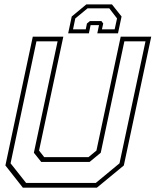

<svg xmlns="http://www.w3.org/2000/svg" viewBox="-20 -870 721 890"><path d="M86 0 5 -103 132 -700H273.5L161 -172L185 -141.5H390L427 -172L539.5 -700H681L554 -103L429 0ZM101 -22H424L534 -113L654.5 -678.5H556.5L447 -162L395.5 -119.5H171L137 -162L247 -678.5H149L29 -113ZM499 -849.5 543.5 -793.5 527 -715.5H431L439 -753.5H400L392 -715.5H296L312.5 -793.5L380 -849.5ZM486.5 -831.5H386L329 -784.5L318.5 -734H377.5L383 -761L397 -772.5H450L458.5 -761L452.5 -734H511.5L522.5 -784.5Z"/></svg>

Font: Tourney Thin ExtraLight
Style: Italic
Weight: 250
Italic angle: -12°
Version: Version 1.015